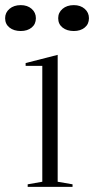

<svg xmlns="http://www.w3.org/2000/svg" viewBox="-50 -729 367 749"><path d="M58 0V-10L115 -20V-472H50V-483L175 -515V-20L233 -10V0ZM238 -709Q264 -709 280.5 -694.5Q297 -680 297 -658Q297 -635 280.5 -621.5Q264 -608 238 -608Q211 -608 194 -621.5Q177 -635 177 -658Q177 -680 194 -694.5Q211 -709 238 -709ZM31 -709Q57 -709 73.5 -694.5Q90 -680 90 -658Q90 -635 73.5 -621.5Q57 -608 31 -608Q4 -608 -13 -621.5Q-30 -635 -30 -658Q-30 -680 -13 -694.5Q4 -709 31 -709Z"/></svg>

Font: Kalnia Light
Style: Regular
Weight: 300
Designer: Frida Medrano
Foundry: Frida Medrano
Version: Version 1.105